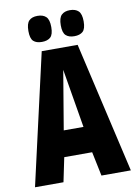

<svg xmlns="http://www.w3.org/2000/svg" viewBox="-97 -953 722 1016"><g transform="rotate(-10 264.5 -445.5)"><path d="M7 0 167 -703H360L522 0H364L337 -130H187L160 0ZM209 -270H315L262 -586ZM351 -751Q322 -751 306 -765.5Q290 -780 290 -820Q290 -860 306 -875.5Q322 -891 351 -891Q381 -891 397 -875.5Q413 -860 413 -820Q413 -780 397 -765.5Q381 -751 351 -751ZM177 -751Q147 -751 131.5 -765.5Q116 -780 116 -820Q116 -860 131.5 -875.5Q147 -891 177 -891Q207 -891 223 -875.5Q239 -860 239 -820Q239 -780 223 -765.5Q207 -751 177 -751Z"/></g></svg>

Font: Georama SemiCondensed
Style: Bold
Weight: 700
Width: 4
Designer: Jean-Baptiste Levee
Foundry: Production Type
Version: Version 1.000